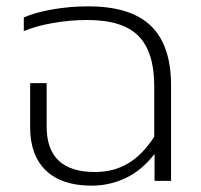

<svg xmlns="http://www.w3.org/2000/svg" viewBox="-20 -570 634 605"><path d="M75 -168V-308H127V-171Q127 -28 279 -28Q338 -28 383.5 -55Q429 -82 466 -139V-299Q466 -406 416.5 -456.5Q367 -507 255 -507Q201 -507 147 -497.5Q93 -488 55 -472V-515Q91 -531 146 -540.5Q201 -550 258 -550Q392 -550 455.5 -488.5Q519 -427 519 -301V0H467V-85Q428 -34 377 -9.5Q326 15 269 15Q174 15 124.5 -33Q75 -81 75 -168Z"/></svg>

Font: Prompt ExtraLight
Style: Regular
Weight: 275
Designer: Katatrad Team
Foundry: CadsonDemak
Version: Version 1.001